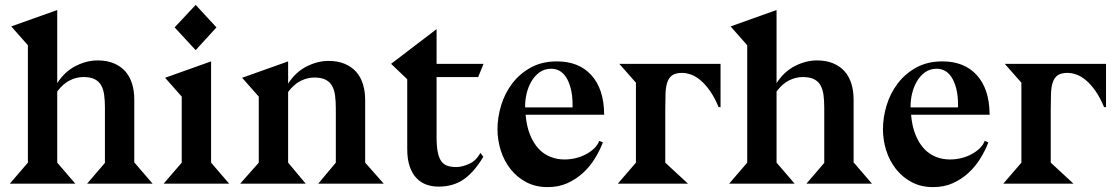

<svg xmlns="http://www.w3.org/2000/svg" viewBox="-20 -751 4557 785"><path d="M214 -411Q244 -458 289 -481Q334 -504 379 -504Q417 -504 445.5 -492Q474 -480 492.5 -459Q511 -438 520 -408.5Q529 -379 529 -344V-86H530L604 0H336L409 -85V-310Q409 -339 406 -362Q403 -385 394 -401.5Q385 -418 367.5 -427Q350 -436 321 -436Q293 -436 265.5 -422.5Q238 -409 214 -377V-86L288 0H20L94 -86V-566L26 -643L214 -710Z M780 -731 865 -639 780 -546 694 -639ZM843 -500V-86L917 0H649L723 -86V-356L655 -433Z M1281 0 1353 -86V-308Q1353 -337 1350 -360Q1347 -383 1338 -399.5Q1329 -416 1311.5 -425Q1294 -434 1265 -434Q1237 -434 1209.5 -420.5Q1182 -407 1158 -375V-86L1230 0H962L1038 -86V-356L970 -433L1158 -500V-409Q1188 -456 1233 -479Q1278 -502 1323 -502Q1361 -502 1389.5 -490Q1418 -478 1436.5 -457Q1455 -436 1464 -406.5Q1473 -377 1473 -342V-86L1549 0Z M1765 -490H1957L1935 -436H1765V-190Q1765 -154 1769.5 -130.5Q1774 -107 1783.5 -93Q1793 -79 1808.5 -73.5Q1824 -68 1846 -68Q1869 -68 1898 -81Q1927 -94 1944 -126L1956 -110Q1920 -49 1877 -18.5Q1834 12 1773 12Q1747 12 1724 4Q1701 -4 1683.5 -22Q1666 -40 1655.5 -69.5Q1645 -99 1645 -142V-427L1579 -490L1765 -632Z M2450 -282H2129Q2133 -234 2147.5 -199Q2162 -164 2183 -142Q2204 -120 2231 -109.5Q2258 -99 2287 -99Q2313 -99 2336 -105Q2359 -111 2378 -121.5Q2397 -132 2410.5 -145.5Q2424 -159 2430 -175L2445 -169Q2432 -135 2411.5 -102Q2391 -69 2363 -43.5Q2335 -18 2299.5 -2Q2264 14 2219 14Q2170 14 2132 -6Q2094 -26 2067.5 -59.5Q2041 -93 2027.5 -135.5Q2014 -178 2014 -223Q2014 -271 2029 -320.5Q2044 -370 2074.5 -410Q2105 -450 2150.5 -475Q2196 -500 2257 -500Q2347 -500 2398 -443.5Q2449 -387 2450 -285L2451 -283H2450ZM2321 -321Q2321 -361 2313.5 -389.5Q2306 -418 2294 -436Q2282 -454 2266.5 -462Q2251 -470 2234 -470Q2206 -470 2185.5 -455Q2165 -440 2152 -417Q2139 -394 2133 -368Q2127 -342 2127 -319V-312H2321Z M2918 -313Q2902 -352 2883 -379Q2864 -406 2844.5 -422.5Q2825 -439 2805.5 -446Q2786 -453 2769 -453Q2743 -453 2729 -443.5Q2715 -434 2708.5 -415Q2702 -396 2701 -367.5Q2700 -339 2700 -301V-86L2793 0H2506L2580 -86V-413L2512 -490H2926V-313Z M3155 -411Q3185 -458 3230 -481Q3275 -504 3320 -504Q3358 -504 3386.5 -492Q3415 -480 3433.5 -459Q3452 -438 3461 -408.5Q3470 -379 3470 -344V-86H3471L3545 0H3277L3350 -85V-310Q3350 -339 3347 -362Q3344 -385 3335 -401.5Q3326 -418 3308.5 -427Q3291 -436 3262 -436Q3234 -436 3206.5 -422.5Q3179 -409 3155 -377V-86L3229 0H2961L3035 -86V-566L2967 -643L3155 -710Z M4026 -282H3705Q3709 -234 3723.5 -199Q3738 -164 3759 -142Q3780 -120 3807 -109.5Q3834 -99 3863 -99Q3889 -99 3912 -105Q3935 -111 3954 -121.5Q3973 -132 3986.5 -145.5Q4000 -159 4006 -175L4021 -169Q4008 -135 3987.5 -102Q3967 -69 3939 -43.5Q3911 -18 3875.5 -2Q3840 14 3795 14Q3746 14 3708 -6Q3670 -26 3643.5 -59.5Q3617 -93 3603.5 -135.5Q3590 -178 3590 -223Q3590 -271 3605 -320.5Q3620 -370 3650.5 -410Q3681 -450 3726.5 -475Q3772 -500 3833 -500Q3923 -500 3974 -443.5Q4025 -387 4026 -285L4027 -283H4026ZM3897 -321Q3897 -361 3889.5 -389.5Q3882 -418 3870 -436Q3858 -454 3842.5 -462Q3827 -470 3810 -470Q3782 -470 3761.5 -455Q3741 -440 3728 -417Q3715 -394 3709 -368Q3703 -342 3703 -319V-312H3897Z M4494 -313Q4478 -352 4459 -379Q4440 -406 4420.5 -422.5Q4401 -439 4381.5 -446Q4362 -453 4345 -453Q4319 -453 4305 -443.5Q4291 -434 4284.5 -415Q4278 -396 4277 -367.5Q4276 -339 4276 -301V-86L4369 0H4082L4156 -86V-413L4088 -490H4502V-313Z"/></svg>

Font: Bluu Next Cyrillic
Style: Bold
Weight: 700
Designer: Igor Stepanchenko
Foundry: Igor Stepanchenko
Version: Version 1.000